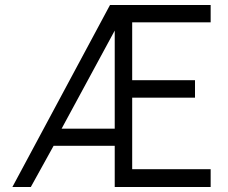

<svg xmlns="http://www.w3.org/2000/svg" viewBox="-20 -753 918 773"><path d="M228 -234.9H441.9V-629.9ZM29.8 0 422.9 -732.9H828.1V-663.1H512.2V-430.2H765.1V-359.9H512.2V-71.8H828.1V0H441.9V-166H195.8L104 0Z"/></svg>

Font: Kreadon
Style: Regular
Weight: 400
Designer: kohakuno
Foundry: StudioGnu
Version: Version 1.000;Glyphs 3.1.2 (3151)